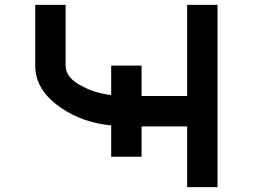

<svg xmlns="http://www.w3.org/2000/svg" viewBox="-20 -770 1040 790"><path d="M562.5 -250V-125H437.5V-253.9Q320.3 -265.6 234.4 -324.2Q125 -396.5 125 -500V-750H250V-500Q250 -447.3 324.2 -412.1Q373 -386.7 437.5 -378.9V-500H562.5V-375H750V-750H875V0H750V-250Z"/></svg>

Font: Xanmono
Style: Regular
Weight: 400
Designer: GGBotNet
Foundry: GGBotNet
Version: 1.00